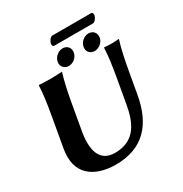

<svg xmlns="http://www.w3.org/2000/svg" viewBox="-199 -1017 1117 1175"><g transform="rotate(-30 359.5 -429.5)"><path d="M590.9 -809C604.9 -809 621.3 -834 623.6 -847C625 -855 623.5 -869 613.5 -869H337.5C324.5 -869 308.1 -844 306 -832C304.4 -823 305.9 -809 316.9 -809ZM469 -713C468.4 -709.6 468.1 -706.4 468.1 -703.2C468.1 -676.9 487.6 -657 516.1 -657C547.1 -657 577.5 -682 583 -713C583.6 -716.4 583.9 -719.8 583.9 -723C583.9 -750.1 563.7 -770 536 -770C504 -770 474.6 -745 469 -713ZM286 -713C285.4 -709.8 285.1 -706.6 285.1 -703.5C285.1 -677 305.4 -657 333.1 -657C365.1 -657 394.5 -682 400 -713C400.6 -716.6 400.9 -720 400.9 -723.4C400.9 -750.2 381.5 -770 353 -770C322 -770 291.6 -745 286 -713ZM549.7 -445 520.1 -277C500.4 -165 458.2 -55 313 -55C217 -55 194.7 -127.4 194.7 -195.9C194.7 -222.3 198 -248.1 201.7 -269L232.7 -445C246 -520 260.7 -592 278 -645L277.5 -648C277.5 -648 229 -645 194 -645C160 -645 116.5 -648 116.5 -648L114 -645C112 -588 102 -520 88.7 -445L51.9 -236C48.4 -216.1 46.7 -197.7 46.7 -180.7C46.7 -24.2 186.4 10 280.5 10C478.5 10 575.3 -108 608.3 -295L634.7 -445C648 -520 662.7 -592 680 -645L679.5 -648C679.5 -648 650.3 -645 628 -645C603.7 -645 577.5 -648 577.5 -648L575 -645C572.9 -588 563 -520 549.7 -445Z"/></g></svg>

Font: Linux Biolinum O 
Style: Bold Italic
Weight: 700
Designer: Philipp H. Poll
Foundry: Philipp H. Poll
Version: Version 1.3.2